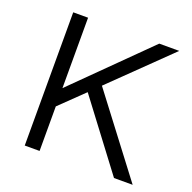

<svg xmlns="http://www.w3.org/2000/svg" viewBox="-124 -824 948 948"><g transform="rotate(20 349.5 -350.0)"><path d="M103 0V-700H181V-330L555 -700H660L360 -408L670 0H572L305 -354L181 -234V0Z"/></g></svg>

Font: Lexend Light
Style: Regular
Weight: 300
Designer: Bonnie Shaver-Troup, Thomas Jockin
Foundry: Lexend
Version: Version 1.007; ttfautohint (v1.8.3)